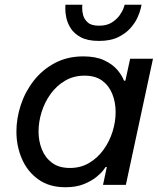

<svg xmlns="http://www.w3.org/2000/svg" viewBox="-20 -777 663 807"><path d="M396 -605Q348 -605 319.5 -620.5Q291 -636 277 -658.5Q263 -681 258.5 -703.5Q254 -726 254.5 -741.5Q255 -757 255 -757H326Q326 -757 325.5 -743.5Q325 -730 329.5 -713Q334 -696 349 -682.5Q364 -669 396 -669Q429 -669 450 -682.5Q471 -696 483 -713Q495 -730 499.5 -743.5Q504 -757 504 -757H575Q575 -757 571.5 -741.5Q568 -726 558 -703.5Q548 -681 528 -658.5Q508 -636 476 -620.5Q444 -605 396 -605ZM330 -540Q383 -540 418 -523.5Q453 -507 473 -483.5Q493 -460 501 -438H507L527 -530H623L509 0H413L429 -75H424Q424 -75 414.5 -62Q405 -49 384.5 -32.5Q364 -16 332 -3Q300 10 255 10Q187 10 141 -23Q95 -56 72 -109.5Q49 -163 49 -224Q49 -280 67.5 -336Q86 -392 122 -438Q158 -484 210.5 -512Q263 -540 330 -540ZM335 -459Q290 -459 254 -438Q218 -417 193 -382.5Q168 -348 155 -306.5Q142 -265 142 -224Q142 -184 156 -149Q170 -114 199 -92.5Q228 -71 274 -71Q319 -71 354.5 -92Q390 -113 415 -147.5Q440 -182 453 -223.5Q466 -265 466 -306Q466 -347 452 -382Q438 -417 409.5 -438Q381 -459 335 -459Z"/></svg>

Font: Be Vietnam Pro
Style: Italic
Weight: 400
Italic angle: -12°
Designer: Lam Bao, Tony Le, Vietanh Nguyen
Foundry: Yellow Type Foundry
Version: Version 1.002; ttfautohint (v1.8.3)